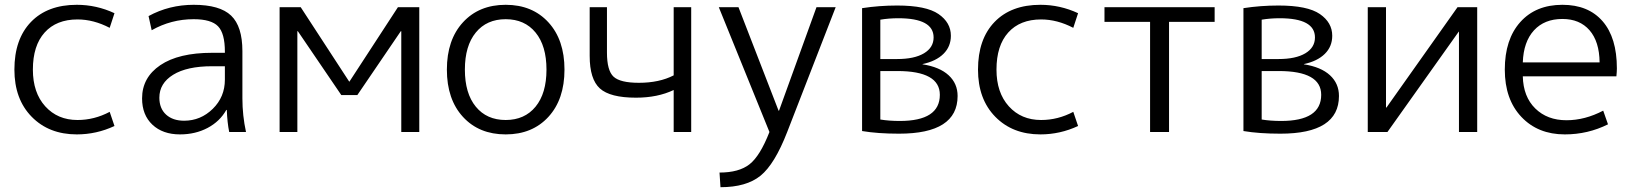

<svg xmlns="http://www.w3.org/2000/svg" viewBox="-20 -550 6802 800"><path d="M303 -469Q215 -469 166 -414.5Q117 -360 117 -260Q117 -164 168.5 -107Q220 -50 303 -50Q373 -50 437 -84L457 -25Q382 10 300 10Q184 10 112 -63.5Q40 -137 40 -260Q40 -387 109 -458.5Q178 -530 300 -530Q382 -530 457 -495L437 -434Q370 -469 303 -469Z M787 -530Q896 -530 943 -485Q990 -440 990 -337V-140Q990 -69 1005 0H935Q927 -39 925 -92H923Q896 -44 845 -17Q794 10 730 10Q658 10 615 -30.5Q572 -71 572 -140Q572 -227 648 -278.5Q724 -330 864 -330H917V-335Q917 -411 888.5 -440.5Q860 -470 787 -470Q693 -470 612 -424L599 -483Q685 -530 787 -530ZM644 -143Q644 -98 672 -72.5Q700 -47 747 -47Q816 -47 866.5 -96.5Q917 -146 917 -218V-274H864Q759 -274 701.5 -238.5Q644 -203 644 -143Z M1650 -420 1469 -154H1402L1221 -420H1219V0H1145V-520H1233L1435 -210H1436L1638 -520H1727V0H1652V-420Z M2211.5 -414.5Q2166 -470 2087 -470Q2008 -470 1962.5 -414.5Q1917 -359 1917 -260Q1917 -161 1962.5 -105.5Q2008 -50 2087 -50Q2166 -50 2211.5 -105.5Q2257 -161 2257 -260Q2257 -359 2211.5 -414.5ZM2265 -63Q2198 10 2087 10Q1976 10 1909 -63Q1842 -136 1842 -260Q1842 -384 1909 -457Q1976 -530 2087 -530Q2198 -530 2265 -457Q2332 -384 2332 -260Q2332 -136 2265 -63Z M2787 -520H2860V0H2787V-175Q2720 -143 2630 -143Q2522 -143 2479.5 -181.5Q2437 -220 2437 -317V-520H2509V-331Q2509 -256 2536.5 -230.5Q2564 -205 2642 -205Q2727 -205 2787 -236Z M3382 -520H3462L3260 0Q3208 134 3149 182Q3090 230 2982 230L2978 169Q3059 169 3103 134.5Q3147 100 3186 0L2975 -520H3057L3224 -89H3226Z M3648 -52Q3685 -46 3729 -46Q3896 -46 3896 -155Q3896 -254 3719 -254H3648ZM3648 -304H3718Q3790 -304 3830 -328Q3870 -352 3870 -394Q3870 -474 3723 -474Q3684 -474 3648 -468ZM3970 -150Q3970 7 3726 7Q3637 7 3572 -4V-516Q3643 -527 3718 -527Q3839 -527 3890.5 -491.5Q3942 -456 3942 -401Q3942 -356 3911 -325.5Q3880 -295 3824 -283V-282Q3895 -271 3932.5 -236.5Q3970 -202 3970 -150Z M4318 -469Q4230 -469 4181 -414.5Q4132 -360 4132 -260Q4132 -164 4183.5 -107Q4235 -50 4318 -50Q4388 -50 4452 -84L4472 -25Q4397 10 4315 10Q4199 10 4127 -63.5Q4055 -137 4055 -260Q4055 -387 4124 -458.5Q4193 -530 4315 -530Q4397 -530 4472 -495L4452 -434Q4385 -469 4318 -469Z M5041 -459H4851V0H4772V-459H4582V-520H5041Z M5237 -52Q5274 -46 5318 -46Q5485 -46 5485 -155Q5485 -254 5308 -254H5237ZM5237 -304H5307Q5379 -304 5419 -328Q5459 -352 5459 -394Q5459 -474 5312 -474Q5273 -474 5237 -468ZM5559 -150Q5559 7 5315 7Q5226 7 5161 -4V-516Q5232 -527 5307 -527Q5428 -527 5479.5 -491.5Q5531 -456 5531 -401Q5531 -356 5500 -325.5Q5469 -295 5413 -283V-282Q5484 -271 5521.5 -236.5Q5559 -202 5559 -150Z M5755 -102H5757L6053 -520H6135V0H6059V-418H6058L5761 0H5679V-520H5755Z M6325 -290H6645Q6644 -377 6603 -424Q6562 -471 6490 -471Q6415 -471 6371.5 -423.5Q6328 -376 6325 -290ZM6325 -232Q6327 -147 6377 -98Q6427 -49 6507 -49Q6584 -49 6660 -89L6680 -32Q6596 10 6500 10Q6388 10 6319 -63Q6250 -136 6250 -260Q6250 -386 6314.5 -458Q6379 -530 6490 -530Q6598 -530 6657.5 -461.5Q6717 -393 6717 -265Q6717 -252 6715 -232Z"/></svg>

Font: M PLUS 1p
Style: Regular
Weight: 400
Version: Version 1.062